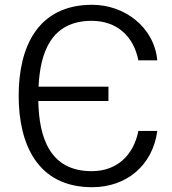

<svg xmlns="http://www.w3.org/2000/svg" viewBox="-20 -772 719 802"><path d="M365 -752C137 -752 58 -575 58 -372C58 -169 137 10 365 10C509 10 618 -82 637 -225H558C538 -124 469 -57 363 -57C187 -57 143 -199 140 -350H433V-410H141C148 -555 195 -685 363 -685C468 -685 538 -621 558 -520H637C624 -659 500 -752 365 -752Z"/></svg>

Font: Cheyenne Sans Light
Style: Regular
Weight: 300
Designer: The Public Sans project authors (U.S. Web Design System), Libre Franklin designed by Pablo Impallari and Rodrigo Fuenzal
Foundry: The Cheyenne Sans Project Authors
Version: Version 2.007